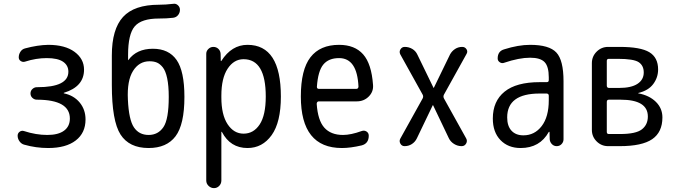

<svg xmlns="http://www.w3.org/2000/svg" viewBox="-20 -765 3540 1005"><path d="M227.5 -58.6Q285.2 -58.6 315.4 -81.1Q345.7 -103.5 345.7 -144.5Q345.7 -242.2 175.8 -243.2H172.9Q160.2 -243.2 149.9 -252.4Q139.6 -261.7 139.6 -275.9Q139.6 -290 149.9 -299.3Q160.2 -308.6 172.9 -308.6H175.8Q337.9 -308.6 337.9 -389.6Q337.9 -422.9 310.1 -441.9Q282.2 -460.9 224.6 -460.9Q168.9 -460.9 111.3 -442.4Q99.6 -438.5 88.9 -445.3Q78.1 -452.1 78.1 -464.8Q78.1 -480.5 86.9 -494.1Q95.7 -507.8 111.3 -511.7Q176.8 -529.3 232.4 -530.3Q320.3 -530.3 370.1 -493.7Q419.9 -457 419.9 -400.4Q419.9 -311.5 314.5 -279.3Q313.5 -279.3 313.5 -278.3Q313.5 -276.4 314.5 -276.4Q366.2 -265.6 397 -228.5Q427.7 -191.4 427.7 -139.6Q427.7 -69.3 376.5 -29.8Q325.2 9.8 232.4 9.8Q168 9.8 106.4 -7.8Q91.8 -11.7 82 -25.4Q72.3 -39.1 72.3 -54.7Q72.3 -67.4 82.5 -75.2Q92.8 -83 105.5 -79.1Q168 -58.6 227.5 -58.6Z M762.7 -444.3Q708 -444.3 676.3 -393.6Q644.5 -342.8 649.4 -244.1Q654.3 -137.7 681.2 -98.1Q708 -58.6 757.8 -58.6Q807.6 -58.6 835.4 -99.6Q863.3 -140.6 863.3 -257.8Q863.3 -316.4 855 -355.5Q846.7 -394.5 832 -412.6Q817.4 -430.7 801.3 -437.5Q785.2 -444.3 762.7 -444.3ZM757.8 9.8Q656.2 9.8 610.8 -61Q565.4 -131.8 565.4 -320.3V-474.6Q565.4 -612.3 624 -676.3Q682.6 -740.2 811.5 -740.2Q845.7 -740.2 887.7 -745.1Q901.4 -747.1 911.6 -737.3Q921.9 -727.5 921.9 -713.9Q921.9 -698.2 912.1 -686Q902.3 -673.8 885.7 -671.9Q853.5 -668 811.5 -668Q720.7 -668 685.5 -627.4Q650.4 -586.9 650.4 -477.5V-451.2V-450.2Q652.3 -450.2 652.3 -451.2Q695.3 -509.8 780.3 -509.8Q863.3 -509.8 904.3 -451.2Q945.3 -392.6 945.3 -257.8Q945.3 -113.3 898.9 -51.8Q852.5 9.8 757.8 9.8Z M1138.7 -264.6V-254.9Q1138.7 -164.1 1171.4 -114.7Q1204.1 -65.4 1254.9 -65.4Q1307.6 -65.4 1339.4 -113.8Q1371.1 -162.1 1371.1 -259.8Q1371.1 -455.1 1254.9 -455.1Q1204.1 -455.1 1171.4 -405.3Q1138.7 -355.5 1138.7 -264.6ZM1059.6 179.7V-483.4Q1059.6 -498 1070.8 -508.8Q1082 -519.5 1096.7 -519.5Q1112.3 -519.5 1123 -509.3Q1133.8 -499 1134.8 -483.4L1135.7 -446.3Q1135.7 -445.3 1136.7 -445.3Q1138.7 -445.3 1138.7 -446.3Q1192.4 -530.3 1275.4 -530.3Q1450.2 -530.3 1450.2 -259.8Q1450.2 -125 1401.9 -57.6Q1353.5 9.8 1275.4 9.8Q1185.5 9.8 1141.6 -74.2Q1141.6 -75.2 1139.6 -75.2Q1138.7 -75.2 1138.7 -74.2V179.7Q1138.7 196.3 1127.4 208Q1116.2 219.7 1100.1 219.7Q1084 219.7 1071.8 208Q1059.6 196.3 1059.6 179.7Z M1754.9 -460.9Q1700.2 -460.9 1672.4 -427.2Q1644.5 -393.6 1638.7 -310.5Q1638.7 -299.8 1649.4 -299.8H1844.7Q1855.5 -299.8 1856.4 -311.5Q1849.6 -460.9 1754.9 -460.9ZM1769.5 9.8Q1554.7 9.8 1554.7 -259.8Q1554.7 -400.4 1605 -465.3Q1655.3 -530.3 1754.9 -530.3Q1836.9 -530.3 1880.9 -480.5Q1924.8 -430.7 1932.6 -320.3Q1935.5 -285.2 1910.2 -259.8Q1884.8 -234.4 1847.7 -234.4H1649.4Q1638.7 -234.4 1637.7 -221.7Q1643.6 -134.8 1677.7 -96.7Q1711.9 -58.6 1775.4 -58.6Q1816.4 -58.6 1873 -79.1Q1886.7 -84 1898.4 -76.7Q1910.2 -69.3 1910.2 -54.7Q1910.2 -13.7 1873 -3.9Q1814.5 9.8 1769.5 9.8Z M2075.2 -39.1 2192.4 -250Q2197.3 -259.8 2192.4 -269.5L2075.2 -480.5Q2068.4 -494.1 2076.2 -506.8Q2084 -519.5 2098.6 -519.5Q2120.1 -519.5 2138.2 -508.8Q2156.2 -498 2165 -478.5L2249 -305.7Q2249 -304.7 2250 -304.7Q2251 -304.7 2251 -305.7L2335.9 -480.5Q2345.7 -498 2362.3 -508.8Q2378.9 -519.5 2399.4 -519.5Q2414.1 -519.5 2421.9 -507.3Q2429.7 -495.1 2421.9 -482.4L2303.7 -269.5Q2298.8 -259.8 2303.7 -250L2419.9 -41Q2427.7 -27.3 2419.9 -13.7Q2412.1 0 2396.5 0Q2375 0 2356.4 -11.7Q2337.9 -23.4 2329.1 -42L2247.1 -213.9Q2247.1 -214.8 2246.1 -214.8Q2245.1 -214.8 2245.1 -213.9L2162.1 -41Q2153.3 -22.5 2136.2 -11.2Q2119.1 0 2097.7 0Q2083 0 2075.7 -13.2Q2068.4 -26.4 2075.2 -39.1Z M2804.7 -275.4Q2634.8 -275.4 2634.8 -150.4Q2634.8 -105.5 2657.2 -81.1Q2679.7 -56.6 2719.7 -56.6Q2778.3 -56.6 2815.4 -105Q2852.5 -153.3 2852.5 -240.2V-263.7Q2852.5 -274.4 2841.8 -275.4ZM2705.1 9.8Q2639.6 9.8 2599.6 -31.7Q2559.6 -73.2 2559.6 -144.5Q2559.6 -235.4 2621.1 -285.2Q2682.6 -335 2804.7 -335H2841.8Q2852.5 -335 2852.5 -345.7V-360.4Q2852.5 -417 2830.6 -439.9Q2808.6 -462.9 2754.9 -462.9Q2697.3 -462.9 2619.1 -436.5Q2607.4 -431.6 2596.2 -439Q2585 -446.3 2585 -459Q2585 -497.1 2619.1 -506.8Q2693.4 -530.3 2754.9 -530.3Q2854.5 -530.3 2892.1 -490.2Q2929.7 -450.2 2929.7 -339.8V-36.1Q2929.7 -21.5 2919.4 -10.7Q2909.2 0 2894 0Q2878.9 0 2868.7 -10.7Q2858.4 -21.5 2857.4 -36.1L2856.4 -74.2Q2856.4 -75.2 2855.5 -75.2Q2853.5 -75.2 2852.5 -74.2Q2805.7 9.8 2705.1 9.8Z M3156.2 -231.4V-74.2Q3156.2 -63.5 3167 -63.5H3225.6Q3308.6 -63.5 3339.8 -87.9Q3371.1 -112.3 3371.1 -155.3Q3371.1 -243.2 3228.5 -243.2H3167Q3156.2 -243.2 3156.2 -231.4ZM3156.2 -446.3V-316.4Q3156.2 -305.7 3167 -304.7H3220.7Q3284.2 -304.7 3316.9 -326.2Q3349.6 -347.7 3349.6 -385.7Q3349.6 -421.9 3323.2 -439.5Q3296.9 -457 3213.9 -457H3167Q3156.2 -457 3156.2 -446.3ZM3163.1 0Q3127.9 0 3103 -24.9Q3078.1 -49.8 3078.1 -85V-434.6Q3078.1 -469.7 3103 -494.6Q3127.9 -519.5 3163.1 -519.5H3223.6Q3333 -519.5 3378.9 -491.7Q3424.8 -463.9 3424.8 -401.4Q3424.8 -359.4 3399.4 -325.2Q3374 -291 3321.3 -278.3L3320.3 -277.3L3321.3 -276.4Q3378.9 -265.6 3413.1 -231.9Q3447.3 -198.2 3447.3 -150.4Q3447.3 -73.2 3394 -36.6Q3340.8 0 3223.6 0Z"/></svg>

Font: Rounded-X Mgen+ 2m regular
Style: Regular
Weight: 400
Designer: [Source Han Sans]
Ryoko NISHIZUKA  (kana & ideographs); Paul D. Hunt (Latin, Greek & Cyrillic); Wenlong ZHANG  (bopomofo
Version: Version 1.059.20150602